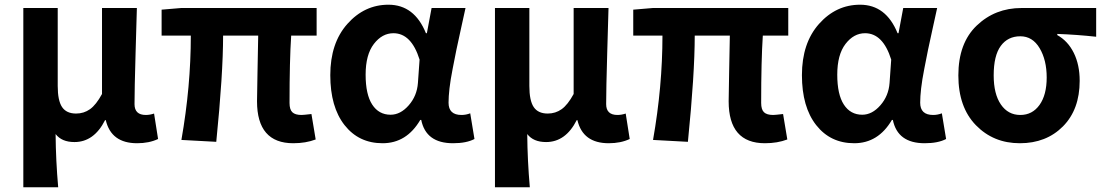

<svg xmlns="http://www.w3.org/2000/svg" viewBox="-20 -594 4686 815"><path d="M79 201V-560H225V-229Q225 -167 243.5 -139.5Q262 -112 303 -112Q336 -112 362 -130.5Q388 -149 413 -195V-560H561Q560 -525 555.5 -369Q551 -213 551 -152Q551 -106 599 -106Q616 -106 634 -112L651 -4Q613 14 562 14Q452 14 429 -84H426Q379 9 296 9Q242 9 216 -25Q217 88 227 201Z M1225 14Q1071 14 1071 -164Q1071 -182 1073 -285.5Q1075 -389 1076 -443H927Q927 -280 898 8L750 0Q790 -227 790 -443H666V-553L749 -560H1324V-443H1216Q1209 -337 1209 -157Q1209 -129 1221 -117.5Q1233 -106 1260 -106Q1268 -106 1302 -110L1320 -2Q1278 14 1225 14Z M1604 14Q1503 14 1442.5 -63Q1382 -140 1382 -275Q1382 -411 1454.5 -492.5Q1527 -574 1629 -574Q1739 -574 1788 -453H1792L1812 -560H1956Q1952 -540 1938 -478Q1924 -416 1917.5 -383.5Q1911 -351 1901.5 -302.5Q1892 -254 1888 -219Q1884 -184 1884 -158Q1884 -106 1939 -106Q1958 -106 1976 -113L1994 -4Q1960 14 1903 14Q1788 14 1768 -85H1764Q1706 14 1604 14ZM1638 -107Q1680 -107 1715 -147Q1750 -187 1754 -242L1761 -341Q1726 -453 1650 -453Q1602 -453 1567 -407.5Q1532 -362 1532 -277Q1532 -193 1560 -150Q1588 -107 1638 -107Z M2081 201V-560H2227V-229Q2227 -167 2245.5 -139.5Q2264 -112 2305 -112Q2338 -112 2364 -130.5Q2390 -149 2415 -195V-560H2563Q2562 -525 2557.5 -369Q2553 -213 2553 -152Q2553 -106 2601 -106Q2618 -106 2636 -112L2653 -4Q2615 14 2564 14Q2454 14 2431 -84H2428Q2381 9 2298 9Q2244 9 2218 -25Q2219 88 2229 201Z M3227 14Q3073 14 3073 -164Q3073 -182 3075 -285.5Q3077 -389 3078 -443H2929Q2929 -280 2900 8L2752 0Q2792 -227 2792 -443H2668V-553L2751 -560H3326V-443H3218Q3211 -337 3211 -157Q3211 -129 3223 -117.5Q3235 -106 3262 -106Q3270 -106 3304 -110L3322 -2Q3280 14 3227 14Z M3606 14Q3505 14 3444.5 -63Q3384 -140 3384 -275Q3384 -411 3456.5 -492.5Q3529 -574 3631 -574Q3741 -574 3790 -453H3794L3814 -560H3958Q3954 -540 3940 -478Q3926 -416 3919.5 -383.5Q3913 -351 3903.5 -302.5Q3894 -254 3890 -219Q3886 -184 3886 -158Q3886 -106 3941 -106Q3960 -106 3978 -113L3996 -4Q3962 14 3905 14Q3790 14 3770 -85H3766Q3708 14 3606 14ZM3640 -107Q3682 -107 3717 -147Q3752 -187 3756 -242L3763 -341Q3728 -453 3652 -453Q3604 -453 3569 -407.5Q3534 -362 3534 -277Q3534 -193 3562 -150Q3590 -107 3640 -107Z M4048 -274Q4048 -411 4126 -485.5Q4204 -560 4316 -560H4633V-438Q4551 -447 4468 -450V-445Q4513 -420 4538 -369.5Q4563 -319 4563 -251Q4563 -129 4492 -57.5Q4421 14 4309 14Q4197 14 4122.5 -62.5Q4048 -139 4048 -274ZM4311 -106Q4362 -106 4392.5 -148.5Q4423 -191 4423 -265Q4423 -339 4393 -389.5Q4363 -440 4311 -440Q4258 -440 4228 -399Q4198 -358 4198 -274Q4198 -195 4228.5 -150.5Q4259 -106 4311 -106Z"/></svg>

Font: Noto Sans Korean Bold
Style: Bold
Weight: 700
Designer: Ryoko NISHIZUKA  (kana & ideographs); Paul D. Hunt (Latin, Greek & Cyrillic); Wenlong ZHANG  (bopomofo); Sandoll Communi
Foundry: Adobe Systems Incorporated
Version: Version 1.000;PS 1;hotconv 1.0.78;makeotf.lib2.5.61930